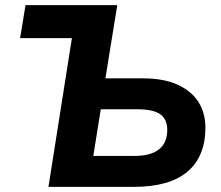

<svg xmlns="http://www.w3.org/2000/svg" viewBox="-20 -725 856 745"><path d="M168 0 259 -577H58L79 -705H435L389 -421H534Q616 -421 670 -396Q724 -371 750.5 -328.5Q777 -286 777 -230Q777 -118 707.5 -59Q638 0 500 0ZM342 -120H502Q565 -120 597 -145.5Q629 -171 629 -221Q629 -262 602 -281.5Q575 -301 513 -301H371Z"/></svg>

Font: Nunito Sans 12pt ExtraBold
Style: Italic
Weight: 800
Italic angle: -9°
Designer: Vernon Adams
Foundry: Vernon Adams
Version: Version 3.101;gftools[0.9.27]